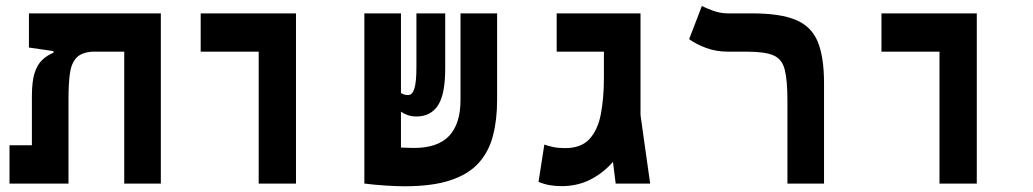

<svg xmlns="http://www.w3.org/2000/svg" viewBox="-20 -632 3556 661"><path d="M533.7 0H407.7V-454.1H296.9Q259.3 -451.2 242.2 -432.1Q225.1 -413.1 220.5 -377.9Q215.8 -342.8 215.8 -291.5V0H12.7V-131.8H89.8V-300.8Q89.8 -351.6 99.1 -380.6Q108.4 -409.7 125.2 -425.5Q142.1 -441.4 164.1 -450.7V-456.1L79.6 -468.3V-585.9H533.7Z M870.6 0V-454.1H670.9V-585.9H999V0Z M1372.1 9.3Q1344.7 9.3 1304.4 6.6Q1264.2 3.9 1235.4 0V-0.5H1234.4V-585.9H1360.4V-312Q1370.6 -304.7 1385.3 -304.7Q1399.4 -304.7 1406.5 -326.9Q1413.6 -349.1 1413.6 -399.4V-585.9H1512.7V-395Q1512.7 -306.6 1487.5 -268.8Q1462.4 -231 1414.1 -231Q1397.5 -231 1384 -235.6Q1370.6 -240.2 1360.4 -247.6V-124Q1391.1 -122.6 1404.3 -122.6Q1487.3 -122.6 1526.4 -164.3Q1565.4 -206.1 1565.4 -287.6V-585.9H1691.4V-287.6Q1691.4 -219.7 1677.2 -165Q1663.1 -110.4 1628.2 -71.3Q1593.3 -32.2 1531 -11.5Q1468.8 9.3 1372.1 9.3Z M1913.6 8.8Q1892.1 8.8 1873 5.6Q1854 2.4 1834 -5.9L1854 -134.3Q1867.7 -129.4 1884.8 -125.7Q1901.9 -122.1 1925.8 -122.1Q1981 -122.1 2009.8 -153.8Q2038.6 -185.5 2048.8 -240.5Q2059.1 -295.4 2059.1 -365.2V-454.1H1896.5V-585.9H2185.1V-235.8L2218.3 0H2099.6L2090.3 -74.7Q2057.1 -36.6 2012.7 -13.9Q1968.3 8.8 1913.6 8.8Z M2816.9 -345.2V0H2690.9V-285.2Q2690.9 -356 2681.6 -392.3Q2672.4 -428.7 2642.8 -441.4Q2613.3 -454.1 2552.2 -454.1H2487.3Q2445.8 -454.1 2411.4 -466.8Q2377 -479.5 2352.5 -497.1L2396.5 -611.8Q2407.7 -605 2433.8 -595.5Q2460 -585.9 2486.8 -585.9H2570.3Q2666 -585.9 2719.7 -563.5Q2773.4 -541 2795.2 -488.5Q2816.9 -436 2816.9 -345.2Z M3214.4 0V-454.1H3014.6V-585.9H3342.8V0Z"/></svg>

Font: Cascadia Code NF
Style: Bold
Weight: 700
Monospace: yes
Designer: Aaron Bell
Foundry: Saja Typeworks
Version: Version 2404.023; ttfautohint (v1.8.4)